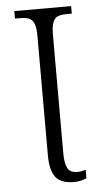

<svg xmlns="http://www.w3.org/2000/svg" viewBox="-53 -747 415 791"><g transform="rotate(-5 155.0 -351.5)"><path d="M123 -109V-602Q123 -636 116 -653.5Q109 -671 95 -676.5Q81 -682 56 -682H37V-713H272V-682H254Q228 -682 214.5 -676.5Q201 -671 194 -653.5Q187 -636 187 -602V-113Q187 -69 198 -49.5Q209 -30 239 -30Q251 -30 273 -36V-1Q249 10 221 10Q167 10 145 -18.5Q123 -47 123 -109Z"/></g></svg>

Font: Noto Serif NarrowLight
Style: Regular
Weight: 300
Width: 4
Designer: Monotype Design Team
Foundry: Monotype Imaging Inc.
Version: Version 1.001